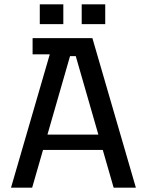

<svg xmlns="http://www.w3.org/2000/svg" viewBox="-20 -866 671 886"><path d="M30.8 0 231.4 -690H406.4L607 0H504.4L329.6 -607H303.2L128.4 0ZM140 -174 149.2 -244.8H483L492 -174ZM130.4 -615.4V-690H286.2V-615.4ZM163.6 -754.6V-846H272.2V-754.6ZM357 -754.6V-846H465.6V-754.6Z"/></svg>

Font: Mozilla Headline ExtraLight
Style: Regular
Weight: 200
Designer: Studio DRAMA
Foundry: Studio DRAMA
Version: Version 1.000